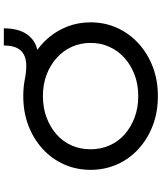

<svg xmlns="http://www.w3.org/2000/svg" viewBox="61 -916 864 1027"><g transform="rotate(-90 493.5 -402.0)"><path d="M493 10Q407 10 335.5 -17.5Q264 -45 210.5 -94Q157 -143 128 -208.5Q99 -274 99 -350Q99 -426 128 -491.5Q157 -557 210.5 -606Q264 -655 335.5 -682.5Q407 -710 493 -710Q518 -710 540 -708Q562 -706 582 -702Q601 -698 619.5 -696Q638 -694 656 -694Q691 -694 715 -706.5Q739 -719 751.5 -745Q764 -771 764 -814H856Q856 -775 847.5 -742.5Q839 -710 820.5 -685.5Q802 -661 774 -646.5Q746 -632 707 -631L715 -652Q768 -620 806.5 -574Q845 -528 866.5 -471.5Q888 -415 888 -350Q888 -274 858.5 -208.5Q829 -143 775.5 -94Q722 -45 650.5 -17.5Q579 10 493 10ZM493 -95Q556 -95 607.5 -114.5Q659 -134 697.5 -168.5Q736 -203 757 -249.5Q778 -296 778 -350Q778 -404 757 -450.5Q736 -497 697.5 -531.5Q659 -566 607.5 -585.5Q556 -605 493 -605Q431 -605 379 -585.5Q327 -566 288.5 -532Q250 -498 229.5 -451.5Q209 -405 209 -350Q209 -296 229.5 -249Q250 -202 288.5 -168Q327 -134 379 -114.5Q431 -95 493 -95Z"/></g></svg>

Font: Lexend Mega
Style: Regular
Weight: 400
Designer: Bonnie Shaver-Troup, Thomas Jockin
Foundry: Lexend
Version: Version 1.007